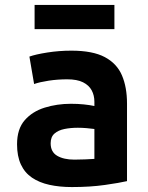

<svg xmlns="http://www.w3.org/2000/svg" viewBox="-20 -745 600 777"><path d="M271 12Q221 12 180 3Q139 -6 109.5 -26Q80 -46 64.5 -79.5Q49 -113 49 -161Q49 -223 80 -258.5Q111 -294 161 -309.5Q211 -325 267 -325Q295 -325 319 -322.5Q343 -320 362 -316V-333Q362 -359 351 -379.5Q340 -400 316 -412Q292 -424 252 -424Q213 -424 177 -418.5Q141 -413 118 -405L99 -516Q124 -525 171.5 -532.5Q219 -540 269 -540Q355 -540 404 -514Q453 -488 473.5 -440Q494 -392 494 -326V-12Q464 -5 404.5 3.5Q345 12 271 12ZM281 -99Q303 -99 324.5 -100Q346 -101 362 -102V-223Q349 -225 330 -226.5Q311 -228 295 -228Q266 -228 241 -223Q216 -218 200.5 -204.5Q185 -191 185 -165Q185 -130 211.5 -114.5Q238 -99 281 -99ZM120 -627V-725H443V-627Z"/></svg>

Font: Ubuntu Sans Mono
Style: Regular
Weight: 400
Monospace: yes
Designer: Dalton Maag Ltd
Foundry: Dalton Maag Ltd
Version: Version 1.006